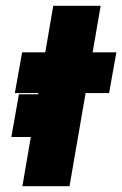

<svg xmlns="http://www.w3.org/2000/svg" viewBox="-20 -640 420 660"><path d="M19 -169H232L258 -316H45ZM56 -460 31 -320H355L380 -460ZM163 -620 57 0H219L326 -620Z"/></svg>

Font: Jost ExtraBold
Style: Italic
Weight: 800
Italic angle: -5°
Version: Version 3.710